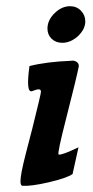

<svg xmlns="http://www.w3.org/2000/svg" viewBox="-20 -592 300 619"><path d="M181 -454Q160 -454 146.5 -467Q133 -480 133 -500Q133 -527 156 -549.5Q179 -572 206 -572Q227 -572 241 -557.5Q255 -543 255 -523Q255 -498 231 -475Q207 -454 181 -454ZM234 -378Q228 -346 193 -209Q164 -96 169 -94Q176 -90 233 -117L214 -31Q196 -18 136 -4Q79 9 52 7Q46 6 46 -8Q46 -30 63 -96L84 -177Q112 -289 112 -296Q112 -304 105 -304Q98 -304 83 -298Q63 -292 75 -379Q130 -393 209 -396Q219 -398 227 -392.5Q235 -387 234 -378Z"/></svg>

Font: GFS Neohellenic Rg
Style: Bold Italic
Weight: 700
Italic angle: -12°
Designer: Designed by Takis Katsoulidis and George D. Matthiopoulos.
Foundry: Designed by Takis Katsoulidis and George D. Matthiopoulos.
Version: Version 1.0